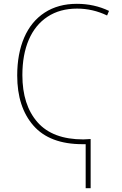

<svg xmlns="http://www.w3.org/2000/svg" viewBox="-20 -744 640 1004"><path d="M97 -351Q97 -195 176 -105Q255 -15 416 -15Q430 -15 454 -17V8V240H428V10H412Q240 10 155 -87Q70 -184 70 -349Q70 -463 106.5 -547.5Q143 -632 213.5 -678Q284 -724 382 -724Q473 -724 550 -687L540 -663Q465 -699 383 -699Q293 -699 228.5 -656.5Q164 -614 130.5 -536Q97 -458 97 -351Z"/></svg>

Font: Noto Sans Mono UI Thin
Style: Regular
Weight: 250
Monospace: yes
Designer: Monotype Design team
Foundry: Monotype Imaging Inc.
Version: Version 1.000